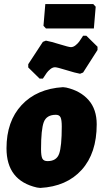

<svg xmlns="http://www.w3.org/2000/svg" viewBox="-20 -913 508 945"><path d="M439 -893 451 -880 442 -773H206L194 -786L203 -893ZM405 -737 460 -683V-667L389 -556L374 -550Q351 -554 306 -568Q261 -582 251 -582Q239 -582 227.5 -572.5Q216 -563 210 -554.5Q204 -546 191 -526H175L119 -581V-597L191 -707L206 -713Q229 -709 274 -695Q319 -681 329 -681Q341 -681 352.5 -690.5Q364 -700 370 -708.5Q376 -717 389 -737ZM290 -484 306 -482Q376 -466 416 -420.5Q456 -375 456 -301Q456 -159 382 -77Q308 5 178 12L162 10Q12 -24 12 -183Q12 -316 86.5 -396Q161 -476 290 -484ZM255 -348Q209 -348 195.5 -312Q182 -276 182 -179Q182 -145 188.5 -132.5Q195 -120 214 -120Q258 -120 271 -156Q284 -192 284 -290Q284 -323 278 -335.5Q272 -348 255 -348Z"/></svg>

Font: Alegreya Sans Black
Style: Italic
Weight: 900
Italic angle: -7°
Designer: Juan Pablo del Peral
Foundry: Huerta Tipografica
Version: Version 2.007